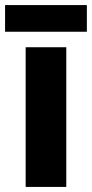

<svg xmlns="http://www.w3.org/2000/svg" viewBox="-36 -736 362 756"><path d="M306 -716H-16V-611H306ZM225 0V-550H65V0Z"/></svg>

Font: Noto Sans Myanmar UI SemiCondensed ExtraBold
Style: Regular
Weight: 800
Width: 4
Designer: Monotype Design Team
Foundry: Monotype Imaging Inc.
Version: Version 2.103